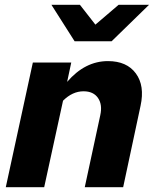

<svg xmlns="http://www.w3.org/2000/svg" viewBox="-20 -775 640 795"><path d="M4 0 116 -516H275L258 -436Q332 -522 427 -522Q505 -522 542.5 -471Q580 -420 562 -337L490 0H331L395 -297Q405 -341 386 -369Q367 -397 326 -397Q280 -397 241 -358L163 0ZM289 -604 193 -755H311L375 -673L471 -755H597L442 -604Z"/></svg>

Font: Red Hat Mono
Style: Bold Italic
Weight: 700
Italic angle: -12°
Monospace: yes
Designer: Pentagram, MCKL
Foundry: Pentagram, MCKL
Version: Version 1.023; ttfautohint (v1.8.3)